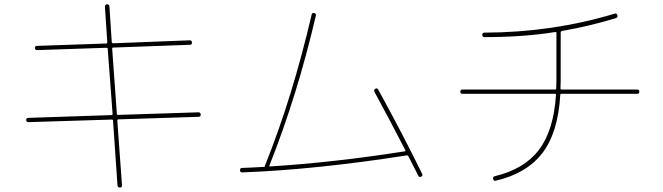

<svg xmlns="http://www.w3.org/2000/svg" viewBox="-20 -800 3040 880"><path d="M110.4 -240.2Q100.6 -240.2 100.1 -250Q99.6 -259.8 110.4 -259.8L491.2 -272.5Q496.1 -272.5 496.1 -277.3L473.6 -577.1Q473.6 -581.1 468.8 -581.1L150.4 -570.3Q140.6 -570.3 140.1 -580.1Q139.6 -589.8 150.4 -589.8L467.8 -600.6Q471.7 -600.6 471.7 -607.4L460.9 -768.6Q460.9 -779.3 469.7 -780.3Q480.5 -780.3 481.4 -771.5L492.2 -607.4Q492.2 -602.5 498 -601.6L849.6 -615.2Q859.4 -615.2 859.9 -605Q860.4 -594.7 849.6 -594.7L499 -582Q494.1 -582 494.1 -577.1L515.6 -278.3Q515.6 -273.4 521.5 -273.4L889.6 -285.2Q899.4 -285.2 899.9 -274.9Q900.4 -264.6 889.6 -264.6L523.4 -252.9Q518.6 -252.9 517.6 -248L539.1 48.8Q539.1 59.6 530.3 59.6Q519.5 59.6 518.6 50.8L498 -247.1Q498 -252 493.2 -252Z M1089.8 -9.8Q1080.1 -9.8 1080.1 -20Q1080.1 -30.3 1088.9 -30.3Q1122.1 -31.2 1190.4 -35.2Q1194.3 -35.2 1194.3 -39.1Q1194.3 -42 1195.3 -43Q1320.3 -354.5 1408.2 -732.4Q1410.2 -742.2 1419.9 -740.2Q1429.7 -738.3 1427.7 -728.5Q1342.8 -363.3 1214.8 -41Q1212.9 -37.1 1217.8 -37.1Q1513.7 -55.7 1835 -106.4Q1839.8 -106.4 1837.9 -111.3Q1768.6 -246.1 1696.3 -378.9Q1691.4 -387.7 1700.2 -393.1Q1709 -398.4 1713.9 -388.7Q1827.1 -182.6 1915 -2.9Q1918.9 5.9 1910.2 9.8Q1900.4 13.7 1897.5 5.9L1851.6 -84Q1850.6 -87.9 1844.7 -87.9Q1427.7 -22.5 1089.8 -9.8Z M2099.6 -370.1Q2089.8 -370.1 2089.8 -379.9Q2089.8 -389.6 2099.6 -389.6H2524.4Q2529.3 -389.6 2529.3 -395Q2529.3 -400.4 2529.8 -412.1Q2530.3 -423.8 2530.3 -429.7V-649.4Q2530.3 -653.3 2525.4 -653.3Q2380.9 -629.9 2201.2 -629.9Q2190.4 -629.9 2190.4 -640.1Q2190.4 -650.4 2201.2 -650.4Q2511.7 -651.4 2796.9 -737.3Q2805.7 -741.2 2809.6 -730.5Q2813.5 -721.7 2802.7 -716.8Q2676.8 -678.7 2555.7 -658.2Q2549.8 -656.2 2549.8 -652.3V-429.7Q2549.8 -423.8 2549.3 -412.1Q2548.8 -400.4 2548.8 -395Q2548.8 -389.6 2553.7 -389.6H2900.4Q2910.2 -389.6 2910.2 -379.9Q2910.2 -370.1 2900.4 -370.1H2552.7Q2547.9 -370.1 2547.9 -365.2Q2538.1 -193.4 2466.3 -99.1Q2394.5 -4.9 2252 28.3Q2242.2 30.3 2240.2 20Q2238.3 9.8 2247.1 7.8Q2382.8 -24.4 2450.2 -113.3Q2517.6 -202.1 2528.3 -365.2Q2528.3 -370.1 2523.4 -370.1Z"/></svg>

Font: Rounded-X Mgen+ 1mn thin
Style: Regular
Weight: 100
Designer: [Source Han Sans]
Ryoko NISHIZUKA  (kana & ideographs); Paul D. Hunt (Latin, Greek & Cyrillic); Wenlong ZHANG  (bopomofo
Version: Version 1.059.20150602